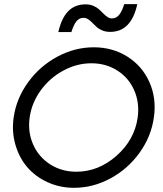

<svg xmlns="http://www.w3.org/2000/svg" viewBox="-20 -897 786 926"><path d="M45.9 -331.1Q59.1 -422.4 115.5 -500.2Q171.9 -578.1 256.3 -623.5Q340.8 -668.9 432.1 -668.9Q523.4 -668.9 595 -623.5Q666.5 -578.1 700.9 -500.2Q735.4 -422.4 722.2 -331.1Q709.5 -238.8 653.1 -160.4Q596.7 -82 512.7 -36.6Q428.7 8.8 336.9 8.8Q268.6 8.8 209.7 -18.1Q150.9 -44.9 111.8 -90.3Q72.8 -135.7 54.4 -198.7Q36.1 -261.7 45.9 -331.1ZM123 -330.1Q113.3 -259.8 140.1 -199.5Q167 -139.2 222.4 -104Q277.8 -68.8 348.1 -68.8Q455.1 -68.8 542 -145.8Q628.9 -222.7 644 -330.1Q653.8 -400.9 627.4 -461.2Q601.1 -521.5 546.1 -556.6Q491.2 -591.8 420.9 -591.8Q350.6 -591.8 285.4 -556.6Q220.2 -521.5 176.5 -461.2Q132.8 -400.9 123 -330.1ZM261.2 -742.2Q276.4 -809.1 308.6 -842.5Q340.8 -876 393.1 -876Q413.6 -876 430.2 -868.9Q446.8 -861.8 457.8 -851.8Q468.8 -841.8 478.3 -832Q487.8 -822.3 498 -815.2Q508.3 -808.1 519 -808.1Q540.5 -808.1 554.7 -825.4Q568.8 -842.8 579.1 -877H642.1Q613.3 -743.2 511.2 -743.2Q490.2 -743.2 473.4 -750.2Q456.5 -757.3 445.6 -767.3Q434.6 -777.3 425.3 -787.1Q416 -796.9 405.3 -804Q394.5 -811 382.8 -811Q361.8 -811 348.4 -793.9Q335 -776.9 324.2 -742.2Z"/></svg>

Font: Human Sans
Style: Italic
Weight: 400
Italic angle: -8°
Designer: Tim Radville
Foundry: Continuum
Version: Version 1.000;FEAKit 1.0